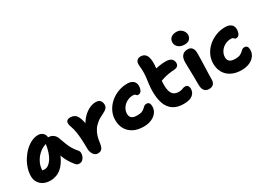

<svg xmlns="http://www.w3.org/2000/svg" viewBox="-17 -1481 3043 2222"><g transform="rotate(-30 1504.0 -370.0)"><path d="M206 10Q154 10 115 -9.5Q76 -29 54 -64.5Q32 -100 32 -147Q32 -198 49 -251Q66 -304 96 -352Q126 -400 165.5 -438Q205 -476 250 -498Q295 -520 341 -520Q378 -520 404 -496Q430 -472 430 -428Q430 -412 421 -403Q412 -394 398 -391Q334 -381 285 -341.5Q236 -302 208 -247.5Q180 -193 180 -134Q180 -117 182.5 -102.5Q185 -88 193 -66L125 -168Q149 -150 167.5 -143.5Q186 -137 211 -137Q262 -137 306 -200.5Q350 -264 369 -387Q372 -411 390 -424.5Q408 -438 431 -438Q470 -438 497 -417Q524 -396 535 -365Q552 -319 566.5 -279.5Q581 -240 601.5 -203.5Q622 -167 657 -128Q670 -113 670.5 -90.5Q671 -68 662 -45.5Q653 -23 635.5 -8Q618 7 593 7Q575 7 564 0.5Q553 -6 545 -16Q523 -42 506 -67.5Q489 -93 474.5 -121.5Q460 -150 447.5 -185.5Q435 -221 422 -268L475 -272Q456 -192 426 -138Q396 -84 360.5 -51Q325 -18 285.5 -4Q246 10 206 10Z M838 12Q814 12 796 -2.5Q778 -17 767.5 -42.5Q757 -68 757 -101Q757 -170 753.5 -225Q750 -280 743 -323.5Q736 -367 724 -400Q714 -426 711.5 -438.5Q709 -451 709 -465Q709 -485 723 -497.5Q737 -510 768 -510Q796 -510 818 -498Q840 -486 856 -458Q872 -430 882.5 -381Q893 -332 896 -257L837 -248Q856 -313 885.5 -363Q915 -413 952.5 -447Q990 -481 1030 -498.5Q1070 -516 1108 -516Q1149 -516 1167.5 -494.5Q1186 -473 1186 -437Q1186 -412 1169.5 -393.5Q1153 -375 1115 -357Q1062 -333 1025.5 -303.5Q989 -274 966.5 -238.5Q944 -203 932.5 -163Q921 -123 916 -78Q911 -42 901 -22.5Q891 -3 875.5 4.5Q860 12 838 12Z M1454 9Q1373 9 1316.5 -20.5Q1260 -50 1231 -101.5Q1202 -153 1202 -220Q1202 -283 1228.5 -337Q1255 -391 1301.5 -432Q1348 -473 1407.5 -496Q1467 -519 1535 -519Q1566 -519 1589 -508.5Q1612 -498 1625 -478Q1638 -458 1638 -428Q1638 -392 1623 -367Q1608 -342 1581 -342Q1567 -342 1561 -349Q1555 -356 1548.5 -362Q1542 -368 1524 -368Q1476 -368 1438 -346.5Q1400 -325 1378 -290Q1356 -255 1356 -215Q1356 -194 1365 -177Q1374 -160 1395 -150.5Q1416 -141 1455 -141Q1494 -141 1516 -151Q1538 -161 1551 -173.5Q1564 -186 1576 -196Q1588 -206 1607 -206Q1631 -206 1642.5 -191Q1654 -176 1654 -145Q1654 -101 1628.5 -66Q1603 -31 1557.5 -11Q1512 9 1454 9Z M1985 13Q1897 13 1843 -25Q1789 -63 1765.5 -131.5Q1742 -200 1742 -290Q1742 -340 1747 -379.5Q1752 -419 1757 -455Q1762 -491 1763 -533Q1764 -575 1760.5 -601Q1757 -627 1758 -651Q1758 -676 1774 -695Q1790 -714 1825 -714Q1871 -714 1895 -678.5Q1919 -643 1917 -558Q1916 -529 1912.5 -500Q1909 -471 1904.5 -440.5Q1900 -410 1897 -374.5Q1894 -339 1894 -296Q1894 -237 1906.5 -202Q1919 -167 1943.5 -152Q1968 -137 2005 -137Q2028 -137 2042.5 -141.5Q2057 -146 2068.5 -150.5Q2080 -155 2094 -155Q2118 -155 2130 -141Q2142 -127 2142 -97Q2142 -51 2105 -19Q2068 13 1985 13ZM1877 -339Q1835 -322 1812.5 -340.5Q1790 -359 1790 -394Q1790 -423 1801 -446.5Q1812 -470 1856 -486Q1897 -501 1947 -510Q1997 -519 2042 -519Q2100 -519 2123 -497Q2146 -475 2146 -441Q2146 -416 2130.5 -402Q2115 -388 2089 -386Q2044 -383 2009.5 -377.5Q1975 -372 1944 -363Q1913 -354 1877 -339Z M2325 10Q2295 10 2277 -3Q2259 -16 2250.5 -38.5Q2242 -61 2242 -89Q2242 -154 2241 -198.5Q2240 -243 2239.5 -276Q2239 -309 2238 -338Q2237 -367 2237 -400Q2237 -431 2247 -457Q2257 -483 2279.5 -498Q2302 -513 2337 -513Q2372 -513 2392 -490.5Q2412 -468 2413 -421Q2413 -401 2412.5 -366Q2412 -331 2410.5 -288.5Q2409 -246 2407.5 -203.5Q2406 -161 2405 -125Q2404 -89 2404 -67Q2404 -34 2385 -12Q2366 10 2325 10ZM2337 -577Q2286 -577 2255 -603.5Q2224 -630 2224 -668Q2224 -709 2251.5 -731Q2279 -753 2322 -753Q2356 -753 2379 -738Q2402 -723 2414.5 -701Q2427 -679 2427 -657Q2427 -628 2406.5 -602.5Q2386 -577 2337 -577Z M2763 9Q2682 9 2625.5 -20.5Q2569 -50 2540 -101.5Q2511 -153 2511 -220Q2511 -283 2537.5 -337Q2564 -391 2610.5 -432Q2657 -473 2716.5 -496Q2776 -519 2844 -519Q2875 -519 2898 -508.5Q2921 -498 2934 -478Q2947 -458 2947 -428Q2947 -392 2932 -367Q2917 -342 2890 -342Q2876 -342 2870 -349Q2864 -356 2857.5 -362Q2851 -368 2833 -368Q2785 -368 2747 -346.5Q2709 -325 2687 -290Q2665 -255 2665 -215Q2665 -194 2674 -177Q2683 -160 2704 -150.5Q2725 -141 2764 -141Q2803 -141 2825 -151Q2847 -161 2860 -173.5Q2873 -186 2885 -196Q2897 -206 2916 -206Q2940 -206 2951.5 -191Q2963 -176 2963 -145Q2963 -101 2937.5 -66Q2912 -31 2866.5 -11Q2821 9 2763 9Z"/></g></svg>

Font: Shantell Sans
Style: Bold
Weight: 700
Designer: Stephen Nixon, Anya Danilova, Shantell Martin
Foundry: Arrow Type
Version: Version 1.011;[c5ecc13dd]